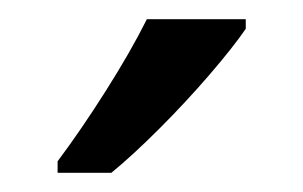

<svg xmlns="http://www.w3.org/2000/svg" viewBox="-20 -786 316 200"><path d="M236 -756Q223 -737 198.5 -708.5Q174 -680 146 -652Q118 -624 96 -606H40V-618Q64 -650 90 -691Q116 -732 133 -766H236Z"/></svg>

Font: Noto Sans Ethiopic SemCond
Style: Regular
Weight: 400
Width: 4
Designer: Monotype Design Team
Foundry: Monotype Imaging Inc.
Version: Version 2.102; ttfautohint (v1.8.4.7-5d5b)